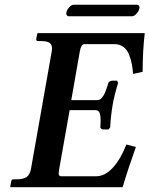

<svg xmlns="http://www.w3.org/2000/svg" viewBox="-20 -785 627 805"><path d="M24.9 0 22.9 -2 26.9 -23.9Q28.3 -33.2 36.1 -33.2H48.8Q78.1 -33.2 91.8 -43Q105.5 -52.7 109.9 -77.1L196.8 -568.8Q196.8 -569.3 197.5 -574.2Q198.2 -579.1 198.2 -581.5Q198.2 -598.1 187.5 -605.5Q176.8 -612.8 151.9 -612.8H138.2Q135.3 -612.8 133.3 -615.2Q131.3 -617.7 131.8 -621.1L136.2 -644L139.2 -646H586.9Q578.1 -571.3 578.1 -483.9L538.1 -475.1Q536.1 -498.5 532.7 -516.6Q529.3 -534.7 521.2 -555.7Q513.2 -576.7 497.3 -588.4Q481.4 -600.1 459 -600.1H334Q320.3 -600.1 314.9 -570.8L278.8 -365.2H387.2Q393.1 -365.2 397.9 -367.4Q402.8 -369.6 407.2 -375.2Q411.6 -380.9 414.6 -385.3Q417.5 -389.6 421.6 -400.1Q425.8 -410.6 427.7 -416.5L434.1 -436Q434.1 -439.5 439.2 -443.1Q444.3 -446.8 451.2 -446.8H471.2L475.1 -437Q458 -380.4 452.1 -344.2Q444.3 -296.9 441.9 -251L435.1 -242.2H415Q408.2 -242.2 404.1 -245.4Q399.9 -248.5 400.9 -252Q401.9 -272.5 401.9 -280.3Q401.9 -301.8 397.2 -312.5Q392.6 -323.2 379.9 -323.2H272L228 -75.2Q226.1 -61.5 226.1 -59.1Q226.1 -45.9 235.8 -45.9H382.8Q420.9 -45.9 453.9 -82.8Q486.8 -119.6 509.8 -179.2L549.8 -168.9Q517.6 -79.1 494.1 0ZM533.2 -716.8H268.1Q263.2 -716.8 260.5 -720.5Q257.8 -724.1 257.8 -729Q257.8 -731.9 258.8 -733.9Q260.3 -743.7 270 -754.4Q279.8 -765.1 289.1 -765.1H553.2Q564.9 -765.1 564.9 -752.9Q564.9 -751 564 -749Q562.5 -738.8 552.5 -727.8Q542.5 -716.8 533.2 -716.8Z"/></svg>

Font: Linux Libertine G
Style: Semibold Italic
Weight: 600
Italic angle: -11.5°
Designer: Philipp H. Poll
Foundry: Philipp H. Poll
Version: Version 5.1.1